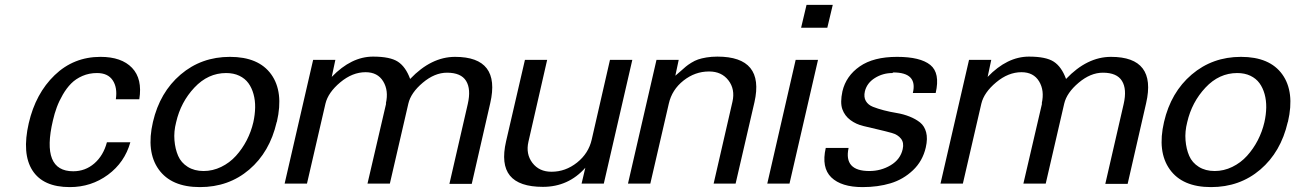

<svg xmlns="http://www.w3.org/2000/svg" viewBox="-20 -742 5235 776"><path d="M543 -340.8H448.2Q455.1 -388.2 435.5 -417.5Q416 -446.8 372.1 -446.8Q340.3 -446.8 313.2 -435.1Q286.1 -423.3 267.6 -404.5Q249 -385.7 233.9 -359.6Q218.8 -333.5 209.5 -308.3Q200.2 -283.2 193.8 -254.9Q145.5 -49.8 275.9 -49.8Q324.7 -49.8 361.3 -81.5Q397.9 -113.3 412.1 -167H506.8Q483.9 -85.4 416.3 -35.6Q348.6 14.2 262.2 14.2Q154.3 14.2 111.1 -53.2Q67.9 -120.6 96.2 -244.1Q124 -364.3 200.9 -438.2Q277.8 -512.2 386.2 -512.2Q471.2 -512.2 513.7 -467.8Q556.2 -423.3 543 -340.8Z M1003.9 -248Q1010.7 -278.8 1011.2 -307.6Q1011.7 -336.4 1004.6 -361.8Q997.6 -387.2 983.9 -406Q970.2 -424.8 947.3 -435.8Q924.3 -446.8 894 -446.8Q820.8 -446.8 765.6 -387.9Q710.4 -329.1 691.9 -248Q682.1 -210.4 685.1 -175Q688 -139.6 700 -112.1Q711.9 -84.5 738.8 -67.6Q765.6 -50.8 802.7 -50.8Q839.8 -50.8 874 -67.4Q908.2 -84 933.6 -112.1Q959 -140.1 977.1 -175Q995.1 -210 1003.9 -248ZM1099.1 -250 1098.1 -248Q1070.3 -127.4 987.3 -56.6Q904.3 14.2 788.1 14.2Q672.4 14.2 621.3 -57.4Q570.3 -128.9 598.1 -249Q626 -369.1 710 -440.7Q793.9 -512.2 909.2 -512.2Q1025.4 -512.2 1076.2 -441.4Q1127 -370.6 1099.1 -250Z M1540.5 -323.2 1539.6 -324.2Q1551.3 -376 1528.8 -413.1Q1506.3 -450.2 1457.5 -450.2Q1404.3 -450.2 1355.2 -409.2Q1306.2 -368.2 1295.4 -323.2L1220.7 0H1130.4L1245.6 -500H1335.4L1320.8 -431.2Q1399.9 -513.2 1487.8 -513.2Q1556.6 -513.2 1588.1 -492.7Q1619.6 -472.2 1637.7 -422.9Q1722.7 -512.2 1819.3 -512.2Q2004.4 -512.2 1961.4 -325.2L1886.7 1H1796.4L1870.6 -321.8Q1884.3 -381.8 1863.8 -415Q1843.3 -448.2 1786.6 -448.2Q1736.8 -448.2 1688.7 -407.7Q1640.6 -367.2 1630.4 -323.2L1555.7 0H1465.3Z M2208.5 -47.9H2209.5Q2265.6 -47.9 2312.3 -85Q2358.9 -122.1 2371.6 -178.2L2445.3 -500H2535.6L2420.4 0H2330.6L2345.7 -64Q2277.3 13.2 2174.3 13.2Q2078.1 13.2 2041 -32.2Q2003.9 -77.6 2025.4 -170.9L2101.6 -500H2191.4L2115.7 -168.9Q2104.5 -119.6 2131.8 -83.7Q2159.2 -47.9 2208.5 -47.9Z M2846.2 -453.1H2845.2Q2789.1 -453.1 2742.4 -416.3Q2695.8 -379.4 2683.1 -323.2L2608.4 0H2518.1L2633.3 -500H2723.1L2709.5 -436Q2717.3 -442.4 2730.7 -454.3Q2744.1 -466.3 2752 -472.9Q2759.8 -479.5 2773.9 -488.3Q2788.1 -497.1 2801.5 -501.7Q2814.9 -506.3 2835.2 -509.8Q2855.5 -513.2 2879.4 -513.2Q3070.8 -513.2 3029.3 -329.1L2953.1 0H2864.3L2940.4 -331.1Q2951.7 -381.3 2924.1 -417.2Q2896.5 -453.1 2846.2 -453.1Z M3170.9 0H3081.1L3195.8 -500H3286.1ZM3323.7 -629.9H3217.8L3239.7 -722.2H3345.7Z M3590.3 -449.2 3586.4 -446.8Q3548.3 -446.8 3516.1 -426.8Q3483.9 -406.7 3475.6 -373Q3470.2 -349.6 3479.5 -333.7Q3488.8 -317.9 3508.1 -310.3Q3527.3 -302.7 3552.5 -296.1Q3577.6 -289.6 3604.5 -285.2Q3631.3 -280.8 3656 -271Q3680.7 -261.2 3698.5 -247.1Q3716.3 -232.9 3723.1 -207.5Q3730 -182.1 3721.7 -146Q3709 -90.8 3669.7 -53.7Q3630.4 -16.6 3579.3 -1.2Q3528.3 14.2 3466.3 14.2Q3380.4 14.2 3339.8 -25.1Q3299.3 -64.5 3317.4 -144H3409.7Q3389.6 -50.8 3493.7 -50.8Q3540.5 -50.8 3579.8 -74.2Q3619.1 -97.7 3628.4 -139.2Q3634.3 -165 3621.6 -181.4Q3608.9 -197.8 3584.5 -204.6Q3560.1 -211.4 3529.5 -218.5Q3499 -225.6 3469.5 -232.7Q3439.9 -239.7 3417 -256.8Q3394 -273.9 3384.5 -300.5Q3375 -327.1 3384.8 -373Q3399.4 -435.1 3454.8 -473.6Q3510.3 -512.2 3605.5 -512.2Q3699.7 -512.2 3740 -479.5Q3780.3 -446.8 3761.7 -366.2H3669.4Q3689.5 -449.2 3590.3 -449.2Z M4191.4 -323.2 4190.4 -324.2Q4202.1 -376 4179.7 -413.1Q4157.2 -450.2 4108.4 -450.2Q4055.2 -450.2 4006.1 -409.2Q3957 -368.2 3946.3 -323.2L3871.6 0H3781.2L3896.5 -500H3986.3L3971.7 -431.2Q4050.8 -513.2 4138.7 -513.2Q4207.5 -513.2 4239 -492.7Q4270.5 -472.2 4288.6 -422.9Q4373.5 -512.2 4470.2 -512.2Q4655.3 -512.2 4612.3 -325.2L4537.6 1H4447.3L4521.5 -321.8Q4535.2 -381.8 4514.6 -415Q4494.1 -448.2 4437.5 -448.2Q4387.7 -448.2 4339.6 -407.7Q4291.5 -367.2 4281.2 -323.2L4206.5 0H4116.2Z M5090.3 -248Q5097.2 -278.8 5097.7 -307.6Q5098.1 -336.4 5091.1 -361.8Q5084 -387.2 5070.3 -406Q5056.6 -424.8 5033.7 -435.8Q5010.7 -446.8 4980.5 -446.8Q4907.2 -446.8 4852.1 -387.9Q4796.9 -329.1 4778.3 -248Q4768.6 -210.4 4771.5 -175Q4774.4 -139.6 4786.4 -112.1Q4798.3 -84.5 4825.2 -67.6Q4852.1 -50.8 4889.2 -50.8Q4926.3 -50.8 4960.4 -67.4Q4994.6 -84 5020 -112.1Q5045.4 -140.1 5063.5 -175Q5081.5 -210 5090.3 -248ZM5185.5 -250 5184.6 -248Q5156.7 -127.4 5073.7 -56.6Q4990.7 14.2 4874.5 14.2Q4758.8 14.2 4707.8 -57.4Q4656.7 -128.9 4684.6 -249Q4712.4 -369.1 4796.4 -440.7Q4880.4 -512.2 4995.6 -512.2Q5111.8 -512.2 5162.6 -441.4Q5213.4 -370.6 5185.5 -250Z"/></svg>

Font: Perun
Style: Italic
Weight: 400
Italic angle: -12°
Foundry: Stefan Peev, Context Ltd
Version: Version 001.000